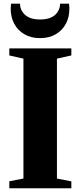

<svg xmlns="http://www.w3.org/2000/svg" viewBox="-20 -1000 428 1020"><path d="M104.5 -51.5V-688.5L29.5 -705.5V-743H359V-705.5L282.5 -688.5V-51.5L359 -36.5V0H29.5V-37ZM192.5 -797.5Q144.5 -797.5 109.5 -818Q74.5 -838.5 55.8 -873.5Q37 -908.5 37 -952Q37 -961.5 37.5 -967.8Q38 -974 39 -980.5H86.5Q86.5 -977 86.8 -972Q87 -967 88.5 -961.5Q93 -943.5 105.5 -928.8Q118 -914 139.2 -905.2Q160.5 -896.5 192.5 -896.5Q224.5 -896.5 246.2 -905Q268 -913.5 280.2 -928.5Q292.5 -943.5 297 -961.5Q298.5 -967 298.8 -972Q299 -977 299 -980.5H346.5Q347.5 -974 348 -967.8Q348.5 -961.5 348.5 -952Q348.5 -908.5 329.8 -873.5Q311 -838.5 276.2 -818Q241.5 -797.5 192.5 -797.5Z"/></svg>

Font: Merriweather 96pt Black
Style: Regular
Weight: 900
Version: Version 2.100